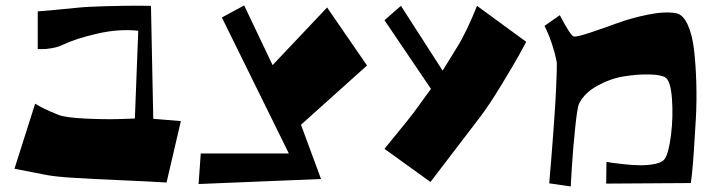

<svg xmlns="http://www.w3.org/2000/svg" viewBox="-20 -671 2573 693"><path d="M581.1 -12.2Q520 -16.1 417 -20.5Q314 -24.9 246.3 -29.1Q178.7 -33.2 145 -40L32.2 -62L106.9 -296.9Q132.8 -279.8 189.9 -256.8Q215.3 -246.6 284.4 -243.2Q353.5 -239.7 410.2 -241.2L466.8 -243.2L479 -560.1Q407.2 -567.4 329.6 -549.3Q252 -531.2 208 -509.8Q189.9 -501 167 -497.1Q144 -493.2 129.9 -493.7L116.2 -494.1V-629.9Q172.9 -634.3 258.8 -643.1Q296.9 -647 363.5 -648.7Q430.2 -650.4 477.5 -650.4L524.9 -649.9L533.2 -242.2L632.8 -233.9Z M1066.4 -220.7 1138.7 -24.9 696.8 -6.8 704.6 -117.2H1022.5L780.8 -607.9L861.3 -651.4L963.9 -436L1160.6 -644L1304.7 -434.6Z M1535.6 -350.1 1367.7 -598.1 1427.2 -649.9 1577.6 -416 1629.4 -500Q1646.5 -527.3 1664.6 -564.9Q1682.6 -602.5 1691.9 -626L1701.7 -649.9L1879.4 -520Q1869.1 -500.5 1851.6 -469Q1834 -437.5 1789.8 -364.5Q1745.6 -291.5 1712.4 -248L1533.7 -14.2L1367.7 -133.8Q1413.1 -189.9 1449.2 -233.9Q1469.7 -258.8 1496.8 -296.9Q1523.9 -335 1535.6 -350.1Z M1962.4 -9.3Q1962.9 -17.6 1964.1 -31.2Q1965.3 -44.9 1969 -88.6Q1972.7 -132.3 1975.3 -168.7Q1978 -205.1 1981.7 -258.1Q1985.4 -311 1986.8 -343.8Q1988.3 -376.5 1989.5 -412.8Q1990.7 -449.2 1988.3 -452.1Q1982.4 -482.4 1971.7 -513.9Q1960.9 -545.4 1953.1 -561.5L1945.3 -577.6L2000.5 -616.2Q2040.5 -540 2051.3 -539.1Q2064.9 -538.1 2111.1 -553.5Q2157.2 -568.8 2207.8 -587.4Q2258.3 -606 2318.8 -618.2Q2379.4 -630.4 2419.4 -623.5Q2444.8 -619.1 2461.7 -583Q2478.5 -546.9 2484.9 -492.4Q2491.2 -438 2493.2 -373.3Q2495.1 -308.6 2491.7 -244.6Q2488.3 -180.7 2484.6 -128.2Q2481 -75.7 2477.5 -43L2473.6 -10.3L2168 -8.3L2168.9 -86.9Q2176.3 -85.4 2188.5 -83.5Q2200.7 -81.5 2233.2 -78.1Q2265.6 -74.7 2292 -74.5Q2318.4 -74.2 2344 -79.3Q2369.6 -84.5 2378.4 -96.2Q2393.6 -116.7 2401.9 -183.8Q2410.2 -251 2405.3 -315.4Q2400.4 -379.9 2381.3 -391.6Q2365.2 -401.4 2323 -402.3Q2280.8 -403.3 2231.7 -395.3Q2182.6 -387.2 2136.2 -361.6Q2089.8 -335.9 2070.3 -297.4Q2063.5 -283.2 2055.9 -208.5Q2048.3 -133.8 2043.9 -65.9L2040 2Z"/></svg>

Font: Some Time Later
Style: Regular
Weight: 400
Version: Version 003.300